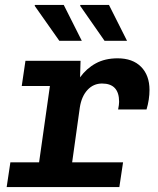

<svg xmlns="http://www.w3.org/2000/svg" viewBox="-20 -757 640 777"><path d="M124 0 182 -409H68L83 -511H306L304 -444Q330 -480 367.5 -500.5Q405 -521 456 -521Q517 -521 551 -486.5Q585 -452 585 -393Q585 -374 582 -354Q579 -334 573 -314H458Q460 -324 461 -331.5Q462 -339 462 -345Q462 -419 393 -419Q358 -419 334 -393Q310 -367 303 -322L258 0ZM7 0 22 -100H478L463 0ZM403 -592 304 -734 306 -737H421L494 -592ZM220 -592 120 -734 122 -737H238L311 -592Z"/></svg>

Font: Chivo Mono Medium SemiBold
Style: Italic
Weight: 600
Italic angle: -8.05°
Monospace: yes
Version: Version 1.008